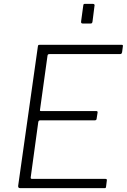

<svg xmlns="http://www.w3.org/2000/svg" viewBox="-20 -974 656 994"><path d="M176 -733Q177 -739 178.5 -740.5Q180 -742 186 -742H611Q618 -742 616 -733L612 -703Q611 -699 609 -696.5Q607 -694 601 -694H237Q232 -694 229.5 -692.5Q227 -691 226 -686L187 -405Q186 -402 187.5 -400.5Q189 -399 193 -399H479Q483 -399 484.5 -396.5Q486 -394 485 -390L480 -358Q479 -351 470 -351H188Q179 -351 178 -341L139 -56Q138 -48 145 -48H524Q530 -48 532 -46Q534 -44 533 -39L529 -7Q528 -2 527 -1Q526 0 521 0H84Q73 0 74 -12L176 -733ZM469 -942 459 -863Q458 -856 455.5 -854Q453 -852 445 -852H411Q403 -852 401 -855Q399 -858 400 -864L411 -945Q412 -951 413.5 -952.5Q415 -954 420 -954H461Q466 -954 468.5 -951Q471 -948 469 -942Z"/></svg>

Font: Libre Franklin ExtraLight
Style: Italic
Weight: 250
Italic angle: -8°
Designer: Pablo Impallari, Rodrigo Fuenzalida, Nhung Nguyen
Foundry: Impallari Type
Version: Version 3.000